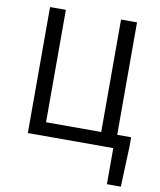

<svg xmlns="http://www.w3.org/2000/svg" viewBox="-100 -811 917 1100"><g transform="rotate(10 359.0 -261.5)"><path d="M598 210V0H101V-733H193V-79H514V-733H607V-79H688V-23L679 210Z"/></g></svg>

Font: Chocolate Classical Sans
Style: Regular
Weight: 400
Designer: 田海東、宇文滿月
Foundry: Moonlit Owen
Version: Version 1.001